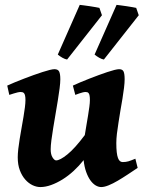

<svg xmlns="http://www.w3.org/2000/svg" viewBox="-20 -737 590 777"><path d="M537.1 -57.6Q517.6 -44.4 496.8 -30.8Q476.1 -17.1 456.5 -5.6Q437 5.9 419.7 12.9Q402.3 20 389.6 20Q378.4 20 366.9 13.2Q355.5 6.3 345.7 -7.3Q335.9 -21 328.6 -41.5Q321.3 -62 318.4 -88.9Q299.8 -65.4 278.1 -45.4Q256.3 -25.4 233.2 -11Q210 3.4 187 11.7Q164.1 20 143.1 20Q127.9 20 111.8 12.5Q95.7 4.9 82.3 -10.3Q68.8 -25.4 60.3 -47.9Q51.8 -70.3 51.8 -100.1Q51.8 -114.7 54 -134.3Q56.2 -153.8 59.8 -175.5Q63.5 -197.3 67.4 -220Q71.3 -242.7 75 -263.7Q78.6 -284.7 80.8 -302.5Q83 -320.3 83 -332Q83 -343.3 81.5 -349.9Q80.1 -356.4 77.4 -359.6Q74.7 -362.8 71 -363.8Q67.4 -364.7 63 -364.7Q58.6 -364.7 51 -363Q43.5 -361.3 36.1 -358.9Q27.3 -356.4 17.6 -353L9.3 -390.6Q22.9 -397 40.8 -404.3Q58.6 -411.6 77.6 -418.9Q96.7 -426.3 115.7 -433.1Q134.8 -439.9 151.4 -445.3Q168 -450.7 180.9 -453.9Q193.8 -457 200.2 -457Q214.4 -457 219.2 -447.8Q224.1 -438.5 224.1 -416Q224.1 -401.9 221.2 -379.2Q218.3 -356.4 213.9 -329.8Q209.5 -303.2 204.6 -274.4Q199.7 -245.6 195.3 -219Q190.9 -192.4 188 -169.7Q185.1 -147 185.1 -132.8Q185.1 -111.8 192.6 -99.9Q200.2 -87.9 207 -87.9Q222.7 -87.9 252.7 -112.1Q282.7 -136.2 323.2 -190.4Q326.2 -210 329.8 -230.5Q333.5 -251 336.4 -269.8Q339.4 -288.6 341.6 -304.7Q343.8 -320.8 343.8 -332Q343.8 -343.3 342.5 -349.9Q341.3 -356.4 338.9 -359.6Q336.4 -362.8 333.3 -363.8Q330.1 -364.7 325.7 -364.7Q321.3 -364.7 314.5 -363Q307.6 -361.3 300.8 -358.9Q293 -356.4 284.7 -353L274.9 -390.6Q288.6 -397 305.9 -404.3Q323.2 -411.6 342 -418.9Q360.8 -426.3 379.4 -433.1Q397.9 -439.9 414.1 -445.3Q430.2 -450.7 442.9 -453.9Q455.6 -457 461.9 -457Q475.6 -457 480 -447.8Q484.4 -438.5 484.4 -416Q484.4 -401.9 481.9 -381.6Q479.5 -361.3 475.6 -337.9L467.3 -289.6Q463.4 -264.6 459.5 -240.7Q455.6 -216.8 453.1 -195.6Q450.7 -174.3 450.7 -158.2Q450.7 -136.2 452.4 -121.3Q454.1 -106.4 457.5 -97.4Q460.9 -88.4 465.8 -84.7Q470.7 -81.1 476.6 -81.1Q489.3 -81.1 499.8 -84.2Q510.3 -87.4 527.8 -94.7ZM251.5 -496.1Q247.6 -496.6 242.7 -498.5Q237.8 -500.5 232.4 -503.4Q227.1 -506.3 222.2 -509.8Q217.3 -513.2 213.9 -516.1L302.7 -717.3Q307.6 -716.8 319.1 -715.3Q330.6 -713.9 343.5 -711.9Q356.4 -710 367.4 -708Q378.4 -706.1 382.3 -705.1L392.6 -675.3ZM400.4 -496.1Q396.5 -496.6 391.6 -498.5Q386.7 -500.5 381.3 -503.4Q376 -506.3 371.1 -509.8Q366.2 -513.2 362.8 -516.1L451.7 -717.3Q456.5 -716.8 468 -715.3Q479.5 -713.9 492.4 -711.9Q505.4 -710 516.4 -708Q527.3 -706.1 531.2 -705.1L541.5 -675.3Z"/></svg>

Font: Gentium Book Basic
Style: Bold Italic
Weight: 700
Italic angle: -8°
Designer: J. Victor Gaultney and Annie Olsen
Foundry: SIL International
Version: Version 1.102; 2013; Maintenance release